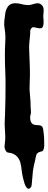

<svg xmlns="http://www.w3.org/2000/svg" viewBox="-20 -813 297 1178"><path d="M14 -291Q14 -338 12 -383Q10 -428 10 -475Q10 -518 12.5 -559Q15 -600 8 -640Q4 -661 6.5 -684.5Q9 -708 12 -728Q15 -753 28 -772Q41 -791 68 -793Q90 -794 108.5 -788.5Q127 -783 148 -782Q159 -781 170 -784L192 -790Q203 -793 213 -793Q223 -793 232 -786Q242 -778 245 -769Q248 -760 248 -749.5Q248 -739 246.5 -728Q245 -717 246 -705Q247 -694 247.5 -682.5Q248 -671 246 -660Q243 -643 233.5 -640.5Q224 -638 213 -640.5Q202 -643 190.5 -645.5Q179 -648 172 -639Q165 -631 165.5 -621.5Q166 -612 165 -602Q163 -579 160.5 -556Q158 -533 159 -508Q161 -455 163 -403.5Q165 -352 162 -299Q160 -262 164 -228Q168 -194 168 -158Q168 -150 169 -142Q170 -134 170 -126Q170 -117 167.5 -109Q165 -101 165 -91Q165 -73 172.5 -60.5Q180 -48 199 -46Q207 -45 214.5 -45Q222 -45 228.5 -43Q235 -41 239 -35.5Q243 -30 245 -20Q247 -3 249 13.5Q251 30 251 47Q251 60 251.5 74.5Q252 89 248 102Q244 113 239.5 114.5Q235 116 224 119Q214 122 209 127.5Q204 133 202 140Q200 147 198.5 155.5Q197 164 195 173Q191 189 187.5 204.5Q184 220 182 237Q180 254 179 270Q178 286 176 302Q175 308 174.5 319Q174 330 170 335Q161 347 153.5 345Q146 343 139.5 332.5Q133 322 128.5 306.5Q124 291 120.5 275.5Q117 260 115 247.5Q113 235 113 232Q111 211 106 189Q101 167 87 150Q72 133 48 126Q37 124 29 123Q21 122 15 111Q7 97 8 83Q9 69 11 54Q13 35 12 15.5Q11 -4 10 -23Q8 -46 9 -69L11 -115Q14 -205 14 -291Z"/></svg>

Font: Double Feature
Style: Regular
Weight: 400
Designer: David Shetterly
Foundry: David Shetterly
Version: Version 2.100 1997 initial release